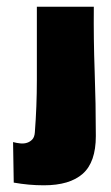

<svg xmlns="http://www.w3.org/2000/svg" viewBox="-20 -395 330 573"><path d="M19 29Q30 32 41 33Q52 34 61 31Q70 28 76.5 21Q83 14 84 0Q90 -78 90 -156V-375H260Q259 -278 262.5 -182Q266 -86 266 11Q266 89 227 123.5Q188 158 111 158Q88 158 66 156Q44 154 21 150Z"/></svg>

Font: CAT Rhythmus
Style: Regular
Weight: 400
Designer: Peter Wiegel nach alter Vorlage
Foundry: Peter Wiegel
Version: 1.000